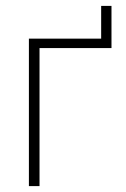

<svg xmlns="http://www.w3.org/2000/svg" viewBox="-20 -631 427 651"><path d="M114 -468V0H78V-500H323V-611H358V-468Z"/></svg>

Font: Titillium Web[RUS by Daymarius]
Style: Regular
Weight: 200
Designer: Cyrillization by Daymarius
Foundry: Cyrillization by Daymarius
Version: Version 1.002 September 11, 2018